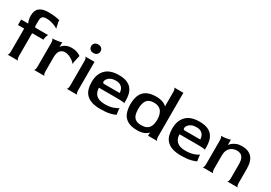

<svg xmlns="http://www.w3.org/2000/svg" viewBox="22 -1563 3415 2416"><g transform="rotate(30 1729.5 -355.0)"><path d="M70 0Q77 0 83.5 -14Q90 -28 90 -60V-388H0V-468H100L101 -470Q98 -475 89 -503.5Q80 -532 80 -571Q80 -650 125 -685Q170 -720 250 -720Q307 -720 353 -713.5Q399 -707 420 -700V-676L440 -587Q434 -594 408 -606.5Q382 -619 345.5 -629Q309 -639 270 -639Q231 -639 213.5 -621.5Q196 -604 196 -560V-498Q196 -476 200 -472Q204 -468 227 -468H390Q384 -458 377 -436.5Q370 -415 370 -388H206V-60Q206 -28 213 -14Q220 0 226 0Z M455 0Q462 0 468.5 -14Q475 -28 475 -60V-398Q475 -430 468.5 -443.5Q462 -457 455 -458Q499 -458 536 -464.5Q573 -471 591 -478V-431L589 -414L591 -412Q603 -429 622.5 -444Q642 -459 669 -468.5Q696 -478 731 -478Q778 -478 814 -464.5Q850 -451 865 -437L842 -336V-306Q828 -324 803 -343Q778 -362 747.5 -375Q717 -388 683 -388Q644 -388 617.5 -358Q591 -328 591 -260V-60Q591 -28 597.5 -14Q604 0 611 0Z M930 0Q937 0 944 -14Q951 -28 951 -60V-408Q951 -440 944.5 -453.5Q938 -467 931 -468H1066V-60Q1066 -28 1072.5 -14Q1079 0 1086 0ZM998 -557Q966 -557 948 -575Q930 -593 930 -619Q930 -646 947.5 -663.5Q965 -681 998 -681Q1031 -681 1048.5 -663.5Q1066 -646 1066 -619Q1066 -593 1048 -575Q1030 -557 998 -557Z M1427 10Q1348 10 1296.5 -8Q1245 -26 1215 -58.5Q1185 -91 1173 -135Q1161 -179 1161 -233Q1161 -346 1225 -412Q1289 -478 1417 -478Q1492 -478 1538 -457.5Q1584 -437 1608 -403.5Q1632 -370 1641 -330Q1650 -290 1650 -251V-204Q1650 -207 1622.5 -210.5Q1595 -214 1530 -214H1277Q1277 -147 1317.5 -109Q1358 -71 1442 -71Q1513 -71 1562 -88.5Q1611 -106 1630 -123V-99L1640 -30Q1619 -17 1564 -3.5Q1509 10 1427 10ZM1316 -287H1536Q1536 -312 1525.5 -337.5Q1515 -363 1489.5 -380.5Q1464 -398 1417 -398Q1376 -398 1347.5 -384.5Q1319 -371 1303.5 -350.5Q1288 -330 1288 -307Q1288 -297 1294 -292Q1300 -287 1316 -287Z M1961 10Q1868 10 1816 -22Q1764 -54 1743.5 -109Q1723 -164 1723 -233Q1723 -303 1743.5 -358Q1764 -413 1816 -445.5Q1868 -478 1961 -478Q1998 -478 2026.5 -471.5Q2055 -465 2077 -453.5Q2099 -442 2114 -427L2116 -428L2114 -447V-630Q2114 -662 2107.5 -675.5Q2101 -689 2094 -690H2229V-60Q2229 -28 2235.5 -14Q2242 0 2249 0H2114V-25L2117 -44L2114 -45Q2099 -29 2077 -16.5Q2055 -4 2026 3Q1997 10 1961 10ZM1971 -71Q2016 -71 2044.5 -84.5Q2073 -98 2088 -121.5Q2103 -145 2108.5 -173.5Q2114 -202 2114 -233Q2114 -261 2108 -290Q2102 -319 2087 -343.5Q2072 -368 2044 -383Q2016 -398 1971 -398Q1899 -398 1868.5 -355Q1838 -312 1838 -232Q1838 -179 1850.5 -143Q1863 -107 1892.5 -89Q1922 -71 1971 -71Z M2598 10Q2519 10 2467.5 -8Q2416 -26 2386 -58.5Q2356 -91 2344 -135Q2332 -179 2332 -233Q2332 -346 2396 -412Q2460 -478 2588 -478Q2663 -478 2709 -457.5Q2755 -437 2779 -403.5Q2803 -370 2812 -330Q2821 -290 2821 -251V-204Q2821 -207 2793.5 -210.5Q2766 -214 2701 -214H2448Q2448 -147 2488.5 -109Q2529 -71 2613 -71Q2684 -71 2733 -88.5Q2782 -106 2801 -123V-99L2811 -30Q2790 -17 2735 -3.5Q2680 10 2598 10ZM2487 -287H2707Q2707 -312 2696.5 -337.5Q2686 -363 2660.5 -380.5Q2635 -398 2588 -398Q2547 -398 2518.5 -384.5Q2490 -371 2474.5 -350.5Q2459 -330 2459 -307Q2459 -297 2465 -292Q2471 -287 2487 -287Z M2906 0Q2913 0 2919.5 -14Q2926 -28 2926 -60V-398Q2926 -430 2919.5 -443.5Q2913 -457 2906 -458Q2950 -458 2987 -464.5Q3024 -471 3042 -478V-417L3040 -404L3042 -402Q3053 -417 3074 -434.5Q3095 -452 3128 -465Q3161 -478 3207 -478Q3300 -478 3349.5 -425Q3399 -372 3399 -259V-60Q3399 -28 3405.5 -14Q3412 0 3419 0H3264Q3271 0 3277.5 -14Q3284 -28 3284 -60V-256Q3284 -311 3270.5 -342Q3257 -373 3233.5 -385.5Q3210 -398 3179 -398Q3145 -398 3113.5 -383Q3082 -368 3062 -335Q3042 -302 3042 -247V-60Q3042 -28 3048.5 -14Q3055 0 3062 0Z"/></g></svg>

Font: Red Rose Medium
Style: Regular
Weight: 500
Designer: Jaikishan Patel
Version: Version 2.000